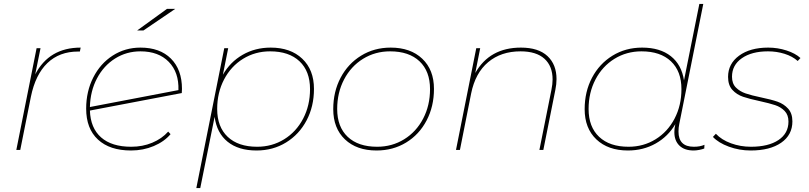

<svg xmlns="http://www.w3.org/2000/svg" viewBox="-20 -762 4110 976"><path d="M390 -520 386 -500H377Q282 -500 221 -441.5Q160 -383 137 -270L83 0H63L166 -517H186L159 -384Q230 -520 390 -520Z M905 -310 904 -289 437 -200Q440 -111 494 -63.5Q548 -16 647 -16Q705 -16 754 -36.5Q803 -57 835 -93L847 -80Q815 -42 761.5 -19.5Q708 3 646 3Q538 3 478 -52.5Q418 -108 418 -210Q418 -297 454 -368Q490 -439 553 -479.5Q616 -520 694 -520Q793 -520 849 -464Q905 -408 905 -310ZM437 -218 887 -304Q890 -394 838 -447.5Q786 -501 694 -501Q623 -501 565 -464.5Q507 -428 473 -363.5Q439 -299 437 -218ZM829 -717H871L709 -607H677Z M1576 -310Q1576 -221 1538.5 -150Q1501 -79 1434.5 -38Q1368 3 1284 3Q1192 3 1137 -41.5Q1082 -86 1071 -168L998 194H978L1120 -517H1140L1113 -382Q1150 -447 1213.5 -483.5Q1277 -520 1356 -520Q1457 -520 1516.5 -463.5Q1576 -407 1576 -310ZM1556 -309Q1556 -400 1502.5 -450.5Q1449 -501 1353 -501Q1277 -501 1215.5 -463Q1154 -425 1119 -358Q1084 -291 1084 -208Q1084 -117 1137.5 -66.5Q1191 -16 1287 -16Q1363 -16 1424.5 -54Q1486 -92 1521 -159Q1556 -226 1556 -309Z M1674 -207Q1674 -296 1711.5 -367Q1749 -438 1815.5 -479Q1882 -520 1966 -520Q2067 -520 2126.5 -463.5Q2186 -407 2186 -310Q2186 -221 2148.5 -149.5Q2111 -78 2044.5 -37.5Q1978 3 1894 3Q1793 3 1733.5 -53.5Q1674 -110 1674 -207ZM2166 -309Q2166 -400 2112.5 -450.5Q2059 -501 1963 -501Q1887 -501 1825.5 -463Q1764 -425 1729 -358Q1694 -291 1694 -208Q1694 -117 1747.5 -66.5Q1801 -16 1897 -16Q1973 -16 2034.5 -54Q2096 -92 2131 -159Q2166 -226 2166 -309Z M2809 -360Q2809 -334 2803 -305L2742 0H2722L2783 -305Q2789 -334 2789 -358Q2789 -426 2747.5 -463.5Q2706 -501 2626 -501Q2527 -501 2461.5 -446Q2396 -391 2375 -287L2318 0H2298L2401 -517H2421L2396 -391Q2469 -520 2628 -520Q2717 -520 2763 -477Q2809 -434 2809 -360Z M3561 -26 3560 -7Q3550 -3 3534.5 0Q3519 3 3506 3Q3459 3 3433.5 -22Q3408 -47 3408 -90Q3408 -109 3412 -126L3413 -131Q3376 -68 3313 -32.5Q3250 3 3172 3Q3071 3 3011.5 -53.5Q2952 -110 2952 -207Q2952 -296 2989.5 -367Q3027 -438 3093.5 -479Q3160 -520 3244 -520Q3335 -520 3390 -476.5Q3445 -433 3457 -353L3535 -742H3555L3433 -132Q3429 -113 3429 -93Q3429 -16 3507 -16Q3539 -16 3561 -26ZM3444 -309Q3444 -400 3390.5 -450.5Q3337 -501 3241 -501Q3165 -501 3103.5 -463Q3042 -425 3007 -358Q2972 -291 2972 -208Q2972 -117 3025.5 -66.5Q3079 -16 3175 -16Q3251 -16 3312.5 -54Q3374 -92 3409 -159Q3444 -226 3444 -309Z M3604 -66 3619 -82Q3648 -51 3696 -33.5Q3744 -16 3797 -16Q3886 -16 3937 -50Q3988 -84 3988 -144Q3988 -178 3968.5 -198Q3949 -218 3920.5 -227.5Q3892 -237 3842 -248Q3790 -259 3757.5 -270Q3725 -281 3703 -305Q3681 -329 3681 -371Q3681 -438 3737 -479Q3793 -520 3885 -520Q3933 -520 3978 -505.5Q4023 -491 4049 -467L4035 -452Q4008 -476 3968 -488.5Q3928 -501 3884 -501Q3801 -501 3751 -466Q3701 -431 3701 -372Q3701 -337 3721 -317Q3741 -297 3770.5 -287Q3800 -277 3848 -267Q3901 -256 3932.5 -245Q3964 -234 3986 -210Q4008 -186 4008 -145Q4008 -76 3951 -36.5Q3894 3 3796 3Q3738 3 3685 -16.5Q3632 -36 3604 -66Z"/></svg>

Font: Montserrat Alternates Thin
Style: Italic
Weight: 250
Italic angle: -11.3°
Designer: Julieta Ulanovsky
Foundry: Julieta Ulanovsky
Version: Version 7.200